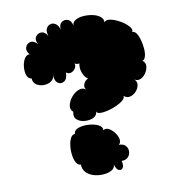

<svg xmlns="http://www.w3.org/2000/svg" viewBox="-82 -793 816 879"><g transform="rotate(-10 326.5 -354.0)"><path d="M242 -295Q227 -308 231.5 -328Q236 -348 251 -365.5Q266 -383 285 -390Q304 -397 319 -384Q307 -396 314 -412Q321 -428 335 -433Q319 -443 311 -465.5Q303 -488 308 -508Q295 -506 286 -512Q290 -500 283 -489Q276 -478 264 -473.5Q252 -469 240 -478Q240 -449 225 -439Q210 -429 195 -439Q180 -449 180 -478Q180 -459 165 -449Q150 -439 130.5 -439Q111 -439 96 -449Q81 -459 81 -478Q65 -480 59 -497Q53 -514 55 -536Q57 -558 66.5 -574Q76 -590 91 -589Q75 -607 81 -623.5Q87 -640 103.5 -643.5Q120 -647 137 -628Q125 -650 134.5 -664Q144 -678 161 -678Q178 -678 190 -656Q183 -678 189 -691Q195 -704 207.5 -708Q220 -712 232.5 -704Q245 -696 251 -675Q248 -699 261.5 -709Q275 -719 291 -713Q307 -707 311 -684Q312 -700 327 -708.5Q342 -717 364 -718.5Q386 -720 407 -715.5Q428 -711 441.5 -700Q455 -689 454 -673Q461 -685 482 -681Q503 -677 526 -664Q549 -651 563.5 -635Q578 -619 571 -608Q582 -609 590.5 -596.5Q599 -584 604.5 -563.5Q610 -543 611.5 -522Q613 -501 608.5 -486.5Q604 -472 594 -470Q608 -461 607.5 -444.5Q607 -428 597 -412.5Q587 -397 572.5 -390Q558 -383 543 -392Q556 -380 553 -364Q550 -348 538 -335Q526 -322 510 -318.5Q494 -315 481 -327Q484 -318 472.5 -307.5Q461 -297 441.5 -288Q422 -279 401 -273.5Q380 -268 364 -268.5Q348 -269 345 -278Q345 -260 327.5 -251.5Q310 -243 287.5 -244.5Q265 -246 250.5 -258.5Q236 -271 242 -295ZM234 -51Q221 -51 213 -65Q205 -79 202 -100.5Q199 -122 201.5 -143.5Q204 -165 211.5 -179.5Q219 -194 232 -194Q232 -211 252.5 -218.5Q273 -226 299 -224.5Q325 -223 344.5 -214Q364 -205 363 -188Q375 -196 389 -188.5Q403 -181 414.5 -166Q426 -151 429 -135Q432 -119 421 -110Q442 -110 452 -99Q462 -88 462 -73Q462 -58 452 -46.5Q442 -35 421 -35Q427 -12 419.5 -2Q412 8 400.5 3Q389 -2 383 -25Q383 -9 368 0Q353 9 331 11Q309 13 287 7.5Q265 2 250 -12.5Q235 -27 234 -51Z"/></g></svg>

Font: Rubik Bubbles
Style: Regular
Weight: 400
Designer: Hubert and Fischer, NaN
Foundry: Hubert and Fischer, NaN
Version: Version 2.200